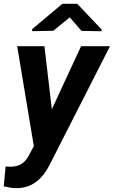

<svg xmlns="http://www.w3.org/2000/svg" viewBox="-45 -770 596 1005"><path d="M165.5 -66.9 379.4 -528.3H530.8L221.2 80.1Q207.5 108.9 190.2 133.5Q172.9 158.2 150.9 176.5Q128.9 194.8 101.6 204.8Q74.2 214.8 40 214.8Q22.9 214.8 6.8 211.9Q-9.3 209 -25.4 205.1L-15.6 101.1Q-10.3 101.6 -5.1 102.1Q0 102.5 4.9 102.5Q29.3 103 48.1 96.9Q66.9 90.8 81.1 77.4Q95.2 64 106.4 42.5ZM187.5 -528.3 233.4 -138.2 227.1 3.9 135.3 14.6 44.9 -528.3ZM359.4 -750 486.8 -615.7V-606.4L381.3 -608.4L320.3 -679.2L233.9 -608.9L123.5 -606.9L123 -617.2L281.2 -750Z"/></svg>

Font: Roboto
Style: Bold Italic
Weight: 700
Italic angle: -12°
Designer: Christian Robertson
Foundry: Google
Version: Version 3.0